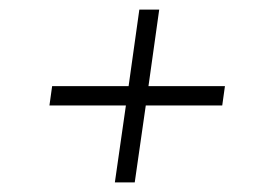

<svg xmlns="http://www.w3.org/2000/svg" viewBox="-20 -431 583 400"><path d="M219.3 -51H260.7L283.7 -211.3H443L448.6 -251.5H289.3L311.7 -411H270.3L247.9 -251.5H88.6L83 -211.3H242.3Z"/></svg>

Font: Josefin Slab Thin
Style: Italic
Weight: 100
Italic angle: -12°
Designer: Santiago Orozco
Foundry: Typemade
Version: Version 2.000